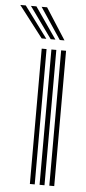

<svg xmlns="http://www.w3.org/2000/svg" viewBox="-118 -816 378 848"><g transform="rotate(5 70.5 -392.0)"><path d="M134.2 0V-600H156V0ZM48 0V-600H69.5V0ZM91 0V-600H112.8V0ZM43.8 -645 -63 -784H-38.8L64.5 -645ZM84 -645 -15.8 -784H8.5L104.8 -645ZM124.2 -645 31.5 -784H55.8L145 -645Z"/></g></svg>

Font: Big Shoulders Inline Display
Style: Bold
Weight: 700
Designer: Patric King
Foundry: XO Type Co
Version: Version 1.000